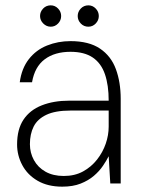

<svg xmlns="http://www.w3.org/2000/svg" viewBox="-20 -687 537 719"><path d="M213 12Q159 12 121 -10Q83 -32 63.5 -68.5Q44 -105 44 -146Q44 -203 68 -239Q92 -275 136.5 -292.5Q181 -310 239 -310H387Q387 -368 373 -409Q359 -450 327.5 -471.5Q296 -493 244 -493Q185 -493 147.5 -465Q110 -437 100 -379H54Q61 -431 88 -465.5Q115 -500 156 -516.5Q197 -533 244 -533Q313 -533 354.5 -505Q396 -477 414 -428Q432 -379 432 -317V0H393L387 -102Q379 -86 365.5 -66Q352 -46 331.5 -28.5Q311 -11 282 0.5Q253 12 213 12ZM219 -28Q260 -28 291 -45Q322 -62 343.5 -89.5Q365 -117 376 -149Q387 -181 387 -213V-273H244Q187 -273 153.5 -257Q120 -241 106 -213Q92 -185 92 -147Q92 -115 107 -87.5Q122 -60 150.5 -44Q179 -28 219 -28ZM170 -587Q154 -587 142 -599Q130 -611 130 -627Q130 -643 141.5 -655Q153 -667 170 -667Q186 -667 197.5 -655Q209 -643 209 -627Q209 -611 197.5 -599Q186 -587 170 -587ZM311 -587Q294 -587 282.5 -599Q271 -611 271 -627Q271 -643 282.5 -655Q294 -667 311 -667Q327 -667 338.5 -655Q350 -643 350 -627Q350 -611 338.5 -599Q327 -587 311 -587Z"/></svg>

Font: DM Sans 10pt ExtraLight
Style: Regular
Weight: 250
Version: Version 4.004;gftools[0.9.30]